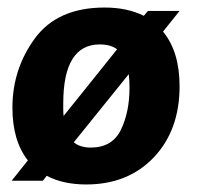

<svg xmlns="http://www.w3.org/2000/svg" viewBox="-20 -480 522 510"><path d="M13 -194Q13 -297 73 -378.5Q133 -460 258 -460Q318 -460 362 -438L373 -451H457L413 -396Q457 -343 457 -251Q457 -134 388.5 -62Q320 10 209 10Q148 10 104 -13L94 0H11L54 -54Q13 -106 13 -194ZM148 -205Q148 -196 148 -188Q148 -180 149 -172L291 -349Q274 -362 245 -362Q148 -362 148 -205ZM221 -88Q278 -88 301 -135Q324 -182 324 -247Q324 -257 323.5 -266Q323 -275 322 -283L176 -102Q193 -88 221 -88Z"/></svg>

Font: Zilla Slab
Style: Bold Italic
Weight: 700
Italic angle: -6°
Designer: Typotheque.com
Foundry: Typotheque type foundry
Version: Version 1.1; 2017; ttfautohint (v1.6)